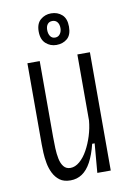

<svg xmlns="http://www.w3.org/2000/svg" viewBox="-84 -779 578 844"><g transform="rotate(-10 205.0 -357.0)"><path d="M162 12Q132 12 114 -1.5Q96 -15 85.5 -36Q75 -57 70.5 -81.5Q66 -106 65 -128.5Q64 -151 64 -166V-528H119V-190Q119 -165 120 -139Q121 -113 125.5 -91Q130 -69 141 -55.5Q152 -42 171 -42Q192 -42 212 -59Q232 -76 247.5 -104Q263 -132 273.5 -165.5Q284 -199 287 -233V-528H343V-194V0H283L294 -130H283Q271 -82 254 -50.5Q237 -19 214 -3.5Q191 12 162 12ZM204 -585Q177 -585 157 -603Q137 -621 137 -657Q137 -692 157 -709Q177 -726 204 -726Q233 -726 252.5 -708.5Q272 -691 272 -655Q272 -618 252.5 -601.5Q233 -585 204 -585ZM204 -618Q218 -618 226 -629Q234 -640 234 -655Q234 -672 226 -682Q218 -692 204 -692Q190 -692 182.5 -682.5Q175 -673 175 -657Q175 -640 182.5 -629Q190 -618 204 -618Z"/></g></svg>

Font: Bricolage Grotesque Condensed ExtraLight
Style: Regular
Weight: 250
Width: 3
Designer: Mathieu Triay
Foundry: Atelier Triay
Version: Version 1.000;gftools[0.9.30]